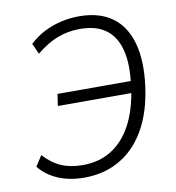

<svg xmlns="http://www.w3.org/2000/svg" viewBox="-81 -785 792 866"><g transform="rotate(-10 315.0 -352.5)"><path d="M236 8Q170 8 117.5 -14Q65 -36 31 -78L62 -126Q98 -86 140.5 -67.5Q183 -49 239 -49Q313 -49 369 -83Q425 -117 461.5 -183Q498 -249 513 -346L530 -331H174L182 -385H536L515 -365Q528 -459 512 -524Q496 -589 451.5 -622.5Q407 -656 332 -656Q276 -656 227.5 -637Q179 -618 131 -578L109 -627Q141 -657 177.5 -675.5Q214 -694 254.5 -703.5Q295 -713 338 -713Q430 -713 488.5 -671Q547 -629 570 -548Q593 -467 578 -351Q567 -266 538.5 -199Q510 -132 466 -86Q422 -40 364 -16Q306 8 236 8Z"/></g></svg>

Font: Nunito Sans 10pt SemiCondensed Light
Style: Italic
Weight: 300
Width: 4
Italic angle: -9°
Designer: Vernon Adams
Foundry: Vernon Adams
Version: Version 3.101;gftools[0.9.27]